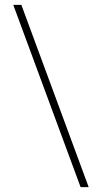

<svg xmlns="http://www.w3.org/2000/svg" viewBox="-20 -742 412 776"><path d="M33.2 0ZM338.4 14.2 66.4 -722.2H33.7L305.7 14.2Z"/></svg>

Font: Playfair Display SC
Style: Regular
Weight: 400
Designer: Claus Eggers Sørensen
Foundry: Claus Eggers Sørensen
Version: Version 1.004;PS 001.004;hotconv 1.0.70;makeotf.lib2.5.58329